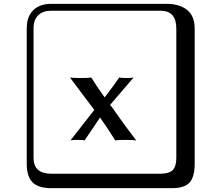

<svg xmlns="http://www.w3.org/2000/svg" viewBox="-20 -774 1140 1006"><path d="M474.1 -199.2 470.2 -203.1 346.2 -368.2Q358.4 -365.2 403.8 -365.2Q445.8 -365.2 458 -368.2Q483.9 -325.7 528.3 -263.7Q577.6 -327.6 605 -368.2Q612.8 -365.2 647 -365.2Q671.9 -365.2 680.2 -368.2L557.1 -224.6L567.9 -210.9Q627 -125 693.8 -38.1Q682.6 -41 642.1 -41Q596.2 -41 584 -38.1Q547.9 -96.2 504.4 -158.2Q437 -59.6 422.9 -38.1Q416 -41 390.1 -41Q356 -41 349.1 -38.1L472.2 -195.8ZM249 -717.8Q204.1 -717.8 179.9 -693.8Q155.8 -669.9 155.8 -625V53.2Q155.8 136.2 249 136.2H820.8Q865.7 136.2 884.8 117.2Q903.8 98.1 903.8 53.2V-625Q903.8 -717.8 820.8 -717.8ZM1000 84Q1000 152.8 973.4 182.4Q946.8 211.9 880.9 211.9H249Q181.2 211.9 150.6 181.4Q120.1 150.9 120.1 84V-625Q120.1 -687 154.1 -720.5Q188 -753.9 249 -753.9H851.1Q920.9 -753.9 960.4 -721.9Q1000 -689.9 1000 -625Z"/></svg>

Font: Linux Biolinum Keyboard O
Style: Regular
Weight: 700
Designer: Philipp H. Poll
Foundry: Philipp H. Poll
Version: Version 0.6.1